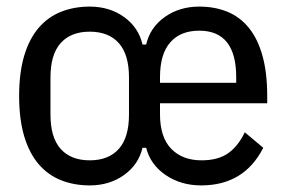

<svg xmlns="http://www.w3.org/2000/svg" viewBox="-20 -550 869 582"><path d="M252 -64Q309 -64 340 -98.5Q371 -133 371 -203V-315Q371 -385 340 -419.5Q309 -454 252 -454Q195 -454 164 -419.5Q133 -385 133 -315V-203Q133 -133 164 -98.5Q195 -64 252 -64ZM696 -299V-316Q696 -457 584 -457Q527 -457 496 -421.5Q465 -386 465 -316V-299ZM590 12Q528 12 482 -19.5Q436 -51 423 -102H412Q400 -51 356 -19.5Q312 12 252 12Q205 12 165.5 -3.5Q126 -19 97.5 -52Q69 -85 53.5 -136.5Q38 -188 38 -259Q38 -330 53.5 -381.5Q69 -433 97.5 -466Q126 -499 165.5 -514.5Q205 -530 252 -530Q312 -530 356 -498.5Q400 -467 412 -415H423Q435 -467 479.5 -498.5Q524 -530 584 -530Q631 -530 669 -514.5Q707 -499 734 -466Q761 -433 775.5 -381.5Q790 -330 790 -259V-237H465V-204Q465 -134 499 -99Q533 -64 591 -64Q641 -64 671.5 -85.5Q702 -107 722 -149L778 -102Q720 12 590 12Z"/></svg>

Font: IBM Plex Sans Condensed Text
Style: Regular
Weight: 450
Width: 3
Designer: Mike Abbink, Paul van der Laan, Pieter van Rosmalen
Foundry: Bold Monday
Version: Version 1.1